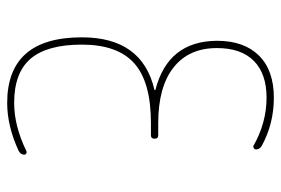

<svg xmlns="http://www.w3.org/2000/svg" viewBox="-145 -635 790 540"><g transform="rotate(90 250.0 -365.0)"><path d="M232.4 -404.3Q233.4 -404.3 233.4 -406.2Q233.4 -407.2 232.4 -407.2Q95.7 -442.4 94.7 -580.1Q94.7 -656.2 136.2 -698.2Q177.7 -740.2 254.9 -740.2Q327.1 -740.2 388.7 -707Q399.4 -702.1 400.4 -690.4Q400.4 -686.5 397 -684.1Q393.6 -681.6 390.6 -682.6Q325.2 -719.7 254.9 -719.7Q187.5 -719.7 151.4 -684.1Q115.2 -648.4 115.2 -580.1Q115.2 -501 169.9 -458Q224.6 -415 326.2 -415H360.4Q370.1 -415 370.1 -404.8Q370.1 -394.5 360.4 -394.5H326.2Q210.9 -394.5 158.2 -347.7Q105.5 -300.8 105.5 -200.2Q105.5 -102.5 145 -56.2Q184.6 -9.8 269.5 -9.8Q334 -9.8 404.3 -43.9Q408.2 -45.9 411.6 -43.9Q415 -42 415 -38.1Q415 -28.3 404.3 -22.5Q335 9.8 269.5 9.8Q85 9.8 85 -200.2Q85 -370.1 232.4 -404.3Z"/></g></svg>

Font: Rounded-X Mgen+ 2m thin
Style: Regular
Weight: 100
Designer: [Source Han Sans]
Ryoko NISHIZUKA  (kana & ideographs); Paul D. Hunt (Latin, Greek & Cyrillic); Wenlong ZHANG  (bopomofo
Version: Version 1.059.20150602